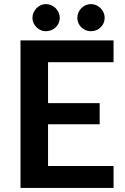

<svg xmlns="http://www.w3.org/2000/svg" viewBox="-20 -921 615 941"><path d="M215.5 -616V-415.5H468.5V-312H215.5V-107.5H536.5V0H80.5V-723H536.5V-616ZM426 -768Q412 -768 399.8 -773Q387.5 -778 378.5 -787Q369.5 -796 364.2 -808Q359 -820 359 -833.5Q359 -847 364.2 -859.2Q369.5 -871.5 378.5 -880.8Q387.5 -890 399.8 -895.5Q412 -901 426 -901Q439.5 -901 451.8 -895.5Q464 -890 473.2 -880.8Q482.5 -871.5 487.8 -859.2Q493 -847 493 -833.5Q493 -820 487.8 -808Q482.5 -796 473.2 -787Q464 -778 451.8 -773Q439.5 -768 426 -768ZM204.5 -768Q191.5 -768 179.8 -773Q168 -778 159 -787Q150 -796 144.5 -808Q139 -820 139 -833.5Q139 -847 144.5 -859.2Q150 -871.5 159 -880.8Q168 -890 179.8 -895.5Q191.5 -901 204.5 -901Q218.5 -901 231 -895.5Q243.5 -890 252.8 -880.8Q262 -871.5 267.5 -859.2Q273 -847 273 -833.5Q273 -820 267.5 -808Q262 -796 252.8 -787Q243.5 -778 231 -773Q218.5 -768 204.5 -768Z"/></svg>

Font: Lato
Style: Bold
Weight: 700
Designer: Lukasz Dziedzic with Adam Twardoch and Botio Nikoltchev
Foundry: tyPoland Lukasz Dziedzic
Version: Version 2.010; 2014-09-01; http://www.latofonts.com/; ttfaut